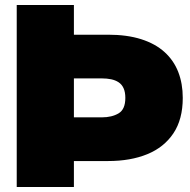

<svg xmlns="http://www.w3.org/2000/svg" viewBox="-20 -749 759 769"><path d="M204 -104V-279H388Q428 -279 455 -295Q482 -311 482 -357Q482 -380 475 -395.5Q468 -411 455 -419.5Q442 -428 425 -431.5Q408 -435 388 -435H204V-610H413Q489 -610 545.5 -592Q602 -574 639 -540.5Q676 -507 694 -460.5Q712 -414 712 -357Q712 -271 674.5 -215Q637 -159 570 -131.5Q503 -104 413 -104ZM47 0V-729H276V0Z"/></svg>

Font: Mona Sans Expanded Black
Style: Regular
Weight: 900
Width: 7
Designer: Deni Anggara
Foundry: GitHub
Version: Version 2.000